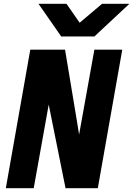

<svg xmlns="http://www.w3.org/2000/svg" viewBox="-20 -985 697 1005"><path d="M138.5 -725H320.5L383.5 -346L394 -280.5L474 -725H620L492 0H323L235 -437.5L156.5 0H10.5ZM181.5 -965H328L397 -866L514 -965H657L474 -794H300.5Z"/></svg>

Font: JuliaMono ExtraBold
Style: Italic
Weight: 800
Italic angle: -9°
Monospace: yes
Designer: cormullion
Foundry: corm
Version: Version 0.057; ttfautohint (v1.8.4)